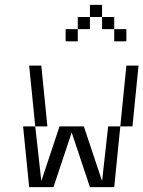

<svg xmlns="http://www.w3.org/2000/svg" viewBox="-20 -770 590 790"><path d="M125 -250H75L100 0H200L275 -225L350 0H450L475 -250H425L400 -25L325 -250H225L150 -25ZM100 -500 125 -250H175L150 -500ZM250 -600H300V-650H250ZM300 -650H350V-700H300ZM350 -700H400V-750H350ZM400 -650H450V-700H400ZM450 -600H500V-650H450ZM475 -250H525L550 -500H500Z"/></svg>

Font: LS-VG5000 Light Shifted
Style: Regular
Weight: 400
Designer: Justin Bihan, 2021
Foundry: Justin Bihan, 2021
Version: Version 1.000;Glyphs 3.1.2 (3151)